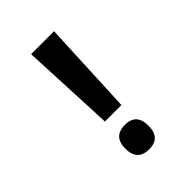

<svg xmlns="http://www.w3.org/2000/svg" viewBox="-211 -813 923 923"><g transform="rotate(-45 250.0 -351.5)"><path d="M194 -234H306L328 -714H172ZM251 11Q328 11 328 -72Q328 -155 251 -155Q171 -155 171 -72Q171 11 251 11Z"/></g></svg>

Font: Noto Sans Mono Condensed Extra
Style: Regular
Weight: 800
Width: 3
Designer: Monotype Design Team
Foundry: Monotype Imaging Inc.
Version: Version 1.900